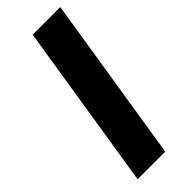

<svg xmlns="http://www.w3.org/2000/svg" viewBox="-234 -736 767 767"><g transform="rotate(-45 150.0 -352.5)"><path d="M32 0 144 -705H300L188 0Z"/></g></svg>

Font: Mulish ExtraBold
Style: Italic
Weight: 800
Italic angle: -9°
Designer: Vernon Adams
Foundry: Vernon Adams
Version: Version 3.603; ttfautohint (v1.8.3)